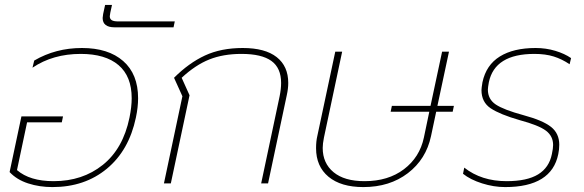

<svg xmlns="http://www.w3.org/2000/svg" viewBox="-20 -745 2373 780"><path d="M19 -46 67 -272H236L231 -248H90L49 -54Q101 -9 198 -9Q315 -9 397.5 -75Q480 -141 506 -267Q515 -311 515 -346Q515 -435 461.5 -480.5Q408 -526 308 -526Q195 -526 112 -470L119 -499Q206 -550 313 -550Q420 -550 480.5 -497Q541 -444 541 -346Q541 -309 532 -267Q504 -134 414 -59.5Q324 15 193 15Q140 15 94 0Q48 -15 19 -46Z M397 -672Q397 -676 399 -688L407 -725H435L428 -693Q426 -681 426 -679Q426 -668 434 -663Q442 -658 460 -658H690L685 -634H446Q397 -634 397 -672Z M721 -354 687 -429Q747 -489 812.5 -519.5Q878 -550 966 -550Q1057 -550 1104 -513Q1151 -476 1151 -408Q1151 -385 1145 -358L1069 0H1041L1116 -354Q1122 -384 1122 -408Q1122 -469 1082.5 -497.5Q1043 -526 961 -526Q887 -526 830.5 -503.5Q774 -481 718 -429L750 -358L674 0H646Z M1264 -143Q1264 -171 1269 -192L1342 -535H1370L1296 -186Q1291 -161 1291 -144Q1291 -82 1335 -45.5Q1379 -9 1461 -9Q1557 -9 1621 -57.5Q1685 -106 1702 -186L1724 -291H1567L1572 -315H1729L1776 -535H1804L1757 -315H1824L1819 -291H1752L1731 -192Q1711 -98 1637 -41.5Q1563 15 1456 15Q1365 15 1314.5 -27Q1264 -69 1264 -143Z M1861 -39 1866 -64Q1936 -9 2038 -9Q2121 -9 2166 -36.5Q2211 -64 2222 -119Q2227 -142 2227 -156Q2227 -192 2198 -214Q2169 -236 2091 -257Q2011 -280 1973.5 -305Q1936 -330 1936 -379Q1936 -387 1940 -411Q1955 -481 2010.5 -515.5Q2066 -550 2156 -550Q2198 -550 2236 -538.5Q2274 -527 2300 -509L2294 -484Q2263 -505 2229.5 -515.5Q2196 -526 2151 -526Q1990 -526 1966 -411Q1962 -389 1962 -381Q1962 -342 1994 -320.5Q2026 -299 2107 -277Q2185 -256 2218.5 -229.5Q2252 -203 2252 -157Q2252 -138 2248 -119Q2221 15 2032 15Q1986 15 1938.5 0Q1891 -15 1861 -39Z"/></svg>

Font: Prompt Thin
Style: Italic
Weight: 250
Italic angle: -12°
Designer: Katatrad Team
Foundry: CadsonDemak
Version: Version 1.001